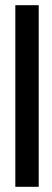

<svg xmlns="http://www.w3.org/2000/svg" viewBox="-20 -719 199 739"><path d="M39 -699H129V0H39Z"/></svg>

Font: Moniqa Narrow Heading
Style: Bold
Weight: 700
Width: 4
Designer: Rajesh Rajput
Foundry: Rajesh Rajput
Version: Version 1.000